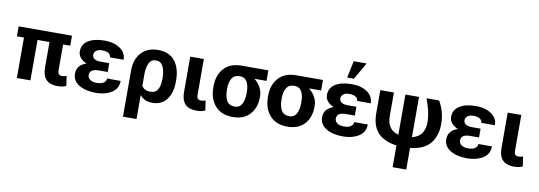

<svg xmlns="http://www.w3.org/2000/svg" viewBox="-69 -1261 5569 1982"><g transform="rotate(10 2715.0 -270.0)"><path d="M597.2 -423.8H522.5V-157.2Q522.5 -125 533.2 -113Q543.9 -101.1 566.9 -101.1Q581.1 -101.1 589.1 -102.8Q597.2 -104.5 614.7 -109.9L629.4 -7.3Q606 2.4 585.7 6.1Q565.4 9.8 538.1 9.8Q460 9.8 419.9 -31Q379.9 -71.8 379.9 -159.2V-423.8H254.4V0H112.3V-423.8H38.1V-528.3H597.2Z M934.1 -223.6Q886.7 -223.6 862.1 -208.3Q837.4 -192.9 837.4 -158.7Q837.4 -130.9 862.1 -112.1Q886.7 -93.3 933.1 -93.3Q980 -93.3 1005.4 -111.1Q1030.8 -128.9 1030.8 -156.2H1172.9Q1172.9 -73.7 1105 -32Q1037.1 9.8 940.9 9.8Q831.5 9.8 763.4 -32.2Q695.3 -74.2 695.3 -149.4Q695.3 -194.3 720.5 -224.9Q745.6 -255.4 794.9 -272Q751.5 -289.6 728 -318.6Q704.6 -347.7 704.6 -383.8Q704.6 -458.5 768.1 -498Q831.5 -537.6 940.9 -537.6Q1037.1 -537.6 1100.8 -494.4Q1164.6 -451.2 1164.6 -376.5H1022Q1022 -403.3 997.6 -418.7Q973.1 -434.1 933.6 -434.1Q889.6 -434.1 868.2 -416.3Q846.7 -398.4 846.7 -373.5Q846.7 -346.2 868.9 -331.1Q891.1 -315.9 934.1 -315.9H1025.4V-223.6Z M1735.8 -249.5Q1735.8 -129.9 1683.1 -60.1Q1630.4 9.8 1531.2 9.8Q1489.3 9.8 1458 -4.6Q1426.8 -19 1403.8 -47.4L1402.3 -46.9V203.1H1260.3V-281.7Q1260.3 -398.9 1324.5 -468.5Q1388.7 -538.1 1502 -538.1Q1616.2 -538.1 1676 -462.9Q1735.8 -387.7 1735.8 -259.8ZM1593.8 -259.8Q1593.8 -336.4 1570.3 -382.3Q1546.9 -428.2 1494.6 -428.2Q1447.3 -428.2 1424.8 -384Q1402.3 -339.8 1402.3 -270.5L1401.9 -270H1402.3V-145.5Q1416 -122.6 1438.2 -111.1Q1460.4 -99.6 1494.1 -99.6Q1546.9 -99.6 1570.3 -139.2Q1593.8 -178.7 1593.8 -249.5Z M1979.5 -527.8V-156.7Q1979.5 -124.5 1990.2 -112.5Q2001 -100.6 2023.9 -100.6Q2038.1 -100.6 2046.1 -102.3Q2054.2 -104 2071.8 -109.4L2086.4 -6.8Q2063 2.9 2042.7 6.6Q2022.5 10.3 1995.1 10.3Q1917 10.3 1877 -30.5Q1836.9 -71.3 1836.9 -158.7V-527.8Z M2655.8 -418H2531.7L2531.2 -416.5Q2570.3 -384.8 2594 -341.6Q2617.7 -298.3 2617.7 -249V-238.8Q2617.7 -128.9 2554.4 -59.6Q2491.2 9.8 2376.5 9.8Q2256.3 9.8 2191.4 -63.7Q2126.5 -137.2 2126.5 -258.8V-269Q2126.5 -385.3 2191.4 -456.8Q2256.3 -528.3 2375.5 -528.3H2655.8ZM2269 -258.8Q2269 -185.1 2293.9 -142.3Q2318.8 -99.6 2376.5 -99.6Q2428.7 -99.6 2452.1 -142.6Q2475.6 -185.5 2475.6 -258.8V-269Q2475.6 -336.4 2451.9 -377.2Q2428.2 -418 2375.5 -418Q2319.3 -418 2294.2 -377Q2269 -335.9 2269 -269Z M3228 -418H3104L3103.5 -416.5Q3142.6 -384.8 3166.3 -341.6Q3189.9 -298.3 3189.9 -249V-238.8Q3189.9 -128.9 3126.7 -59.6Q3063.5 9.8 2948.7 9.8Q2828.6 9.8 2763.7 -63.7Q2698.7 -137.2 2698.7 -258.8V-269Q2698.7 -385.3 2763.7 -456.8Q2828.6 -528.3 2947.8 -528.3H3228ZM2841.3 -258.8Q2841.3 -185.1 2866.2 -142.3Q2891.1 -99.6 2948.7 -99.6Q3001 -99.6 3024.4 -142.6Q3047.9 -185.5 3047.9 -258.8V-269Q3047.9 -336.4 3024.2 -377.2Q3000.5 -418 2947.8 -418Q2891.6 -418 2866.5 -377Q2841.3 -335.9 2841.3 -269Z M3524.4 -223.6Q3477.1 -223.6 3452.4 -208.3Q3427.7 -192.9 3427.7 -158.7Q3427.7 -130.9 3452.4 -112.1Q3477.1 -93.3 3523.4 -93.3Q3570.3 -93.3 3595.7 -111.1Q3621.1 -128.9 3621.1 -156.2H3763.2Q3763.2 -73.7 3695.3 -32Q3627.4 9.8 3531.2 9.8Q3421.9 9.8 3353.8 -32.2Q3285.6 -74.2 3285.6 -149.4Q3285.6 -194.3 3310.8 -224.9Q3335.9 -255.4 3385.3 -272Q3341.8 -289.6 3318.4 -318.6Q3294.9 -347.7 3294.9 -383.8Q3294.9 -458.5 3358.4 -498Q3421.9 -537.6 3531.2 -537.6Q3627.4 -537.6 3691.2 -494.4Q3754.9 -451.2 3754.9 -376.5H3612.3Q3612.3 -403.3 3587.9 -418.7Q3563.5 -434.1 3523.9 -434.1Q3480 -434.1 3458.5 -416.3Q3437 -398.4 3437 -373.5Q3437 -346.2 3459.2 -331.1Q3481.4 -315.9 3524.4 -315.9H3615.7V-223.6ZM3506.8 -774.4H3642.6L3540.5 -596.7H3469.7Z M4234.9 -528.3V-106.4Q4305.2 -123 4335.9 -170.2Q4366.7 -217.3 4366.7 -289.1Q4365.2 -347.7 4351.6 -405.5Q4337.9 -463.4 4313.5 -528.3H4445.8Q4474.1 -479.5 4491.5 -420.4Q4508.8 -361.3 4508.8 -289.1Q4508.8 -168.9 4444.8 -89.1Q4380.9 -9.3 4234.9 6.3V233.4H4092.3V5.4Q3964.4 -10.3 3896.7 -81.3Q3829.1 -152.3 3829.1 -288.1V-528.3H3971.7V-286.6Q3971.7 -206.5 4002.9 -164.3Q4034.2 -122.1 4092.3 -107.4V-528.3Z M4826.2 -223.6Q4778.8 -223.6 4754.2 -208.3Q4729.5 -192.9 4729.5 -158.7Q4729.5 -130.9 4754.2 -112.1Q4778.8 -93.3 4825.2 -93.3Q4872.1 -93.3 4897.5 -111.1Q4922.9 -128.9 4922.9 -156.2H5064.9Q5064.9 -73.7 4997.1 -32Q4929.2 9.8 4833 9.8Q4723.6 9.8 4655.5 -32.2Q4587.4 -74.2 4587.4 -149.4Q4587.4 -194.3 4612.5 -224.9Q4637.7 -255.4 4687 -272Q4643.6 -289.6 4620.1 -318.6Q4596.7 -347.7 4596.7 -383.8Q4596.7 -458.5 4660.2 -498Q4723.6 -537.6 4833 -537.6Q4929.2 -537.6 4992.9 -494.4Q5056.6 -451.2 5056.6 -376.5H4914.1Q4914.1 -403.3 4889.6 -418.7Q4865.2 -434.1 4825.7 -434.1Q4781.7 -434.1 4760.3 -416.3Q4738.8 -398.4 4738.8 -373.5Q4738.8 -346.2 4761 -331.1Q4783.2 -315.9 4826.2 -315.9H4917.5V-223.6Z M5307.1 -527.8V-156.7Q5307.1 -124.5 5317.9 -112.5Q5328.6 -100.6 5351.6 -100.6Q5365.7 -100.6 5373.8 -102.3Q5381.8 -104 5399.4 -109.4L5414.1 -6.8Q5390.6 2.9 5370.4 6.6Q5350.1 10.3 5322.8 10.3Q5244.6 10.3 5204.6 -30.5Q5164.6 -71.3 5164.6 -158.7V-527.8Z"/></g></svg>

Font: Roboto Web
Style: Bold
Weight: 700
Designer: Google
Version: Version 1.200310; 2013